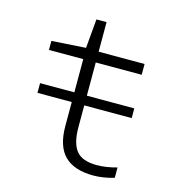

<svg xmlns="http://www.w3.org/2000/svg" viewBox="-102 -760 804 860"><g transform="rotate(15 300.0 -329.5)"><path d="M287 -283V-182Q287 -108 314.5 -73.5Q342 -39 410 -39Q453 -39 503 -53V-5Q452 10 407 10Q318 10 273.5 -34Q229 -78 229 -172V-283H70V-328H229V-482H70V-524L228 -534L240 -669H287V-532H500V-482H287V-328H507V-283Z"/></g></svg>

Font: Noto Sans Mono UI Light
Style: Regular
Weight: 300
Monospace: yes
Designer: Monotype Design team
Foundry: Monotype Imaging Inc.
Version: Version 1.000